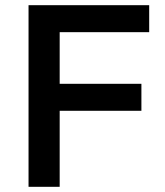

<svg xmlns="http://www.w3.org/2000/svg" viewBox="-20 -720 635 740"><path d="M90 0V-700H555V-596H210V-397H525V-293H210V0Z"/></svg>

Font: Golos Text Medium
Style: Regular
Weight: 500
Designer: A.Korolkova, Vitaly Kuzmin
Foundry: ParaType Ltd
Version: Version 2.004